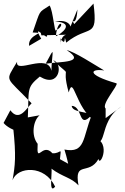

<svg xmlns="http://www.w3.org/2000/svg" viewBox="-29 -1001 700 1076"><path d="M563 -339V-393C536 -415 636 -524 624 -534C448 -584 480 -618 555 -606C504 -636 386 -713 345 -720C455 -648 317 -657 227 -644C285 -752 262 -716 259 -604C240 -708 54 -583 67 -655C-2 -538 -1 -579 148 -422C121 -396 79 -315 29 -383L-9 -312C28 -266 142 -242 45 -285C62 -126 56 -74 41 9C69 -68 221 -79 280 45C241 93 266 -43 259 -56C323 -8 370 -7 411 38C385 -104 469 -15 523 -110C531 -58 608 -226 473 -234C585 -135 511 -316 651 -404ZM307 -109C315 -185 315 -139 265 -142C207 -207 175 -74 182 -195C144 -242 157 -326 193 -355L127 -343C134 -503 118 -509 194 -572C306 -503 327 -648 269 -663C391 -548 308 -658 356 -483C384 -585 392 -396 504 -322C518 -386 376 -358 373 -408C437 -405 408 -270 486 -358C433 -229 451 -140 332 -163C362 -67 353 -45 370 -74ZM366 -852C366 -852 360 -894 279 -881C397 -873 314 -811 284 -798C294 -909 346 -861 285 -832C277 -809 269 -939 249 -970C183 -927 200 -949 154 -819C239 -816 126 -812 134 -744L202 -784C139 -890 260 -748 230 -814C266 -878 182 -864 203 -803L364 -807C289 -821 320 -693 310 -787C347 -724 325 -834 342 -762C470 -866 521 -777 495 -981L387 -866C358 -922 398 -824 405 -948Z"/></svg>

Font: Asimov Silicon
Style: Regular
Weight: 400
Designer: Google
Version: Version 2.000980; 2014